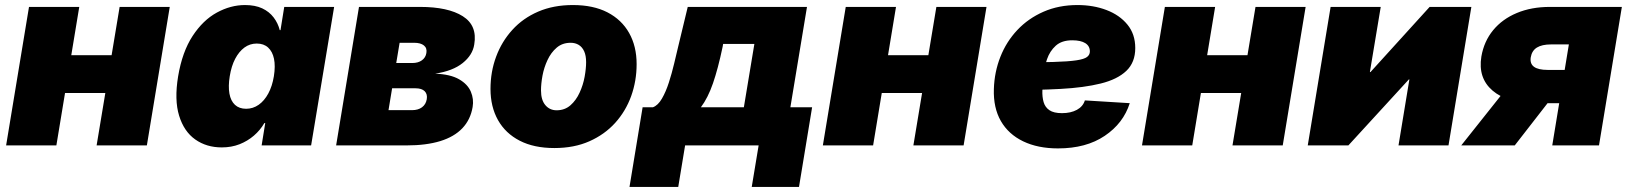

<svg xmlns="http://www.w3.org/2000/svg" viewBox="-20 -568 6359 750"><path d="M473.6 -352.5 449.7 -204.6H176.3L200.2 -352.5ZM289.6 -541 200.2 0H3.9L93.3 -541ZM643.1 -541 553.7 0H357.4L447.3 -541Z M846.2 7.8Q786.6 7.8 742.7 -23.2Q698.7 -54.2 679.7 -116Q660.6 -177.7 675.8 -270Q691.9 -365.7 732.4 -427.5Q772.9 -489.3 826.9 -518.8Q880.9 -548.3 937 -548.3Q976.6 -548.3 1004.2 -535.4Q1031.7 -522.5 1048.8 -500Q1065.9 -477.5 1072.8 -450.2H1075.7L1090.3 -541H1285.2L1195.3 0H1002L1016.1 -87.4H1012.7Q996.6 -59.6 971.9 -38.3Q947.3 -17.1 915.8 -4.6Q884.3 7.8 846.2 7.8ZM941.4 -143.1Q968.3 -143.1 990.5 -158.7Q1012.7 -174.3 1028.1 -202.9Q1043.5 -231.4 1049.8 -270Q1056.2 -310.1 1050.3 -338.4Q1044.4 -366.7 1027.3 -382.3Q1010.3 -397.9 982.9 -397.9Q956.1 -397.9 934.8 -382.3Q913.6 -366.7 898.7 -338.4Q883.8 -310.1 877.4 -270Q871.1 -231 876.2 -202.4Q881.3 -173.8 897.9 -158.4Q914.6 -143.1 941.4 -143.1Z M1293 0 1382.3 -541H1620.6Q1730.5 -541 1787.8 -504.6Q1845.2 -468.3 1832.5 -394Q1826.2 -353 1787.4 -321.8Q1748.5 -290.5 1679.7 -280.3Q1739.7 -277.8 1773.4 -258.3Q1807.1 -238.8 1819.3 -209.7Q1831.5 -180.7 1826.2 -149.9Q1817.9 -100.6 1786.1 -67.1Q1754.4 -33.7 1699.7 -16.8Q1645 0 1568.4 0ZM1497.6 -137.7H1589.4Q1613.3 -137.7 1628.4 -148.9Q1643.6 -160.2 1647 -180.2Q1650.4 -200.2 1638.9 -211.7Q1627.4 -223.1 1603.5 -223.1H1511.7ZM1527.8 -321.8H1590.3Q1613.3 -321.8 1627.9 -332.3Q1642.6 -342.8 1645.5 -360.8Q1648.9 -379.9 1636 -390.4Q1623 -400.9 1597.7 -400.9H1541Z M2145.5 10.3Q2065.9 10.3 2010.3 -18.3Q1954.6 -46.9 1925.3 -98.9Q1896 -150.9 1896 -220.7Q1896 -287.6 1918 -346.7Q1939.9 -405.8 1981.4 -451.4Q2022.9 -497.1 2082.5 -522.7Q2142.1 -548.3 2217.8 -548.3Q2297.4 -548.3 2352.8 -519.8Q2408.2 -491.2 2437.5 -439.2Q2466.8 -387.2 2466.8 -317.4Q2466.8 -252 2445.6 -192.9Q2424.3 -133.8 2383.1 -88.1Q2341.8 -42.5 2282.2 -16.1Q2222.7 10.3 2145.5 10.3ZM2154.3 -137.2Q2186 -137.2 2208.3 -156.7Q2230.5 -176.3 2244.1 -206.1Q2257.8 -235.8 2263.7 -268.1Q2269.5 -300.3 2269.5 -325.2Q2269.5 -350.6 2262 -367.4Q2254.4 -384.3 2240.7 -392.6Q2227.1 -400.9 2209 -400.9Q2176.8 -400.9 2154.5 -381.8Q2132.3 -362.8 2118.7 -333.5Q2105 -304.2 2099.1 -272.5Q2093.3 -240.7 2093.3 -214.8Q2093.3 -177.2 2110.4 -157.2Q2127.4 -137.2 2154.3 -137.2Z M2439 162.1 2490.2 -148.9H2530.3Q2550.3 -156.2 2565.7 -182.9Q2581.1 -209.5 2592.8 -245.8Q2604.5 -282.2 2613.3 -319.3Q2622.1 -356.4 2628.9 -384.8L2666.5 -541H3132.3L3067.4 -148.9H3152.3L3101.1 162.1H2916.5L2943.4 0H2656.2L2629.4 162.1ZM2717.8 -148.9H2885.7L2926.8 -396.5H2804.7L2802.7 -384.8Q2784.7 -299.3 2765.1 -242.7Q2745.6 -186 2717.8 -148.9Z M3664.1 -352.5 3640.1 -204.6H3366.7L3390.6 -352.5ZM3480 -541 3390.6 0H3194.3L3283.7 -541ZM3833.5 -541 3744.1 0H3547.9L3637.7 -541Z M4112.8 11.7Q4034.2 11.7 3976.8 -15.9Q3919.4 -43.5 3889.6 -95.2Q3859.9 -147 3862.3 -220.2Q3864.3 -286.6 3887.7 -345.9Q3911.1 -405.3 3953.9 -450.7Q3996.6 -496.1 4056.2 -522.2Q4115.7 -548.3 4189 -548.3Q4251 -548.3 4302.2 -528.8Q4353.5 -509.3 4384 -471.9Q4414.6 -434.6 4414.6 -380.4Q4414.6 -324.2 4379.6 -291Q4344.7 -257.8 4279.5 -241.7Q4214.4 -225.6 4123.3 -220.7Q4032.2 -215.8 3919.4 -215.8L3937.5 -324.2Q4034.7 -324.2 4094 -325.9Q4153.3 -327.6 4184.3 -332.3Q4215.3 -336.9 4226.3 -345.5Q4237.3 -354 4237.3 -367.2Q4237.3 -388.2 4219.5 -399.4Q4201.7 -410.6 4168.5 -410.6Q4127.4 -410.6 4104 -389.4Q4080.6 -368.2 4069.8 -336.4Q4059.1 -304.7 4055.7 -271.7Q4052.2 -238.8 4051.8 -215.3Q4050.8 -189.5 4056.6 -169.2Q4062.5 -148.9 4079.3 -137.5Q4096.2 -126 4128.4 -126Q4162.6 -126 4186.5 -138.9Q4210.4 -151.9 4217.8 -175.8L4393.1 -165Q4368.2 -86.4 4295.4 -37.4Q4222.7 11.7 4112.8 11.7Z M4910.6 -352.5 4886.7 -204.6H4613.3L4637.2 -352.5ZM4726.6 -541 4637.2 0H4440.9L4530.3 -541ZM5080.1 -541 4990.7 0H4794.4L4884.3 -541Z M5638.2 0H5442.9L5485.4 -257.8H5483.4L5247.1 0H5088.4L5177.7 -541H5373.5L5331.1 -286.6H5333.5L5564.5 -541H5727.5Z M6226.1 0H6043.5L6108.4 -394.5H6039.1Q6003.4 -394.5 5983.6 -382.3Q5963.9 -370.1 5959.5 -344.2Q5955.6 -319.3 5972.2 -307.1Q5988.8 -294.9 6025.9 -294.9H6167.5L6146 -165H5979.5Q5867.7 -165 5810.3 -214.1Q5752.9 -263.2 5766.6 -347.2Q5776.9 -406.7 5812.7 -450.2Q5848.6 -493.7 5905.3 -517.3Q5961.9 -541 6034.2 -541H6315.4ZM5897 0H5688L5884.8 -247.6H6089.4Z"/></svg>

Font: Inter 17pt Black
Style: Italic
Weight: 900
Italic angle: -9.3988°
Version: Version 4.001;git-66647c0bb